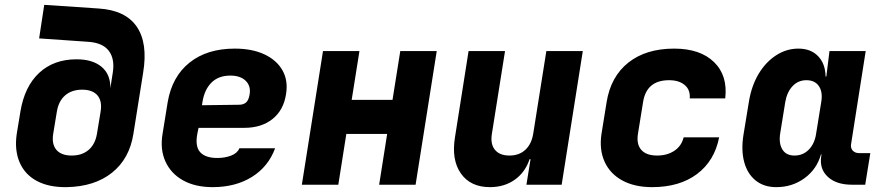

<svg xmlns="http://www.w3.org/2000/svg" viewBox="-20 -760 3640 790"><path d="M254 10Q181 11 131.5 -15.5Q82 -42 60.5 -92.5Q39 -143 49 -210L64 -301Q81 -404 141 -460Q201 -516 295 -516Q361 -516 398 -485Q435 -454 434 -397L444 -461Q453 -517 428 -550.5Q403 -584 343 -588L141 -602L162 -740L386 -725Q496 -718 542.5 -650.5Q589 -583 569 -461L529 -210Q513 -107 441 -49.5Q369 8 254 10ZM275 -120Q318 -120 345 -143.5Q372 -167 379 -210L394 -301Q401 -344 381 -367.5Q361 -391 318 -391Q275 -391 248 -367.5Q221 -344 214 -301L199 -210Q192 -167 212 -143.5Q232 -120 275 -120Z M855 10Q783 10 733 -18Q683 -46 660.5 -96Q638 -146 649 -210L670 -340Q688 -445 760 -502.5Q832 -560 946 -560Q1017 -560 1067.5 -536.5Q1118 -513 1142 -471Q1166 -429 1157 -373Q1147 -307 1101.5 -270.5Q1056 -234 985 -234H797L792 -210Q782 -158 803.5 -134Q825 -110 874 -110Q906 -110 931.5 -120Q957 -130 965 -150H1112Q1084 -74 1016.5 -32Q949 10 855 10ZM811 -327 964 -329Q981 -329 992 -338Q1003 -347 1007 -371Q1013 -406 991 -427.5Q969 -449 928 -449Q879 -449 850 -420Q821 -391 813 -340Z M1222 0 1309 -550H1459L1427 -349H1595L1627 -550H1777L1690 0H1540L1573 -209H1405L1372 0Z M1996 10Q1916 10 1876.5 -46Q1837 -102 1852 -195L1908 -550H2058L2004 -210Q1997 -167 2016.5 -143.5Q2036 -120 2076 -120Q2116 -120 2141.5 -143.5Q2167 -167 2174 -210L2228 -550H2378L2291 0H2146L2163 -105H2159Q2141 -51 2098 -20.5Q2055 10 1996 10Z M2663 10Q2591 10 2540.5 -17.5Q2490 -45 2467.5 -95Q2445 -145 2455 -210L2476 -340Q2493 -445 2565.5 -502.5Q2638 -560 2754 -560Q2861 -560 2918 -504.5Q2975 -449 2964 -355H2818Q2821 -390 2797.5 -410Q2774 -430 2733 -430Q2640 -430 2626 -340L2605 -210Q2598 -167 2618.5 -143.5Q2639 -120 2684 -120Q2725 -120 2754.5 -139.5Q2784 -159 2793 -195H2939Q2920 -98 2848 -44Q2776 10 2663 10Z M3174 10Q3123 10 3089 -17.5Q3055 -45 3042 -93.5Q3029 -142 3039 -205L3062 -345Q3073 -409 3102 -457Q3131 -505 3173.5 -532.5Q3216 -560 3265 -560Q3316 -560 3346 -529Q3376 -498 3377 -445H3380L3393 -550H3542L3482 -168Q3479 -151 3488.5 -140.5Q3498 -130 3515 -130H3561L3540 0H3485Q3421 0 3386 -32.5Q3351 -65 3359 -117L3360 -125H3358Q3341 -64 3290.5 -27Q3240 10 3174 10ZM3249 -120Q3284 -120 3308 -144.5Q3332 -169 3338 -210L3359 -340Q3366 -381 3349.5 -405.5Q3333 -430 3298 -430Q3264 -430 3241 -405.5Q3218 -381 3211 -340L3190 -210Q3184 -169 3199.5 -144.5Q3215 -120 3249 -120Z"/></svg>

Font: JetBrains Mono NL ExtraBold
Style: Italic
Weight: 800
Italic angle: -9°
Monospace: yes
Designer: Philipp Nurullin, Konstantin Bulenkov
Foundry: JetBrains
Version: Version 2.305; ttfautohint (v1.8.4.7-5d5b)